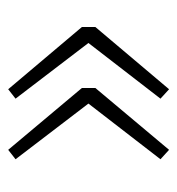

<svg xmlns="http://www.w3.org/2000/svg" viewBox="-2 -512 433 469"><g transform="rotate(90 214.5 -277.5)"><path d="M198 -81 46 -261V-294L198 -474L221 -453L85 -277L221 -99ZM346 -81 195 -261V-294L346 -474L369 -453L233 -277L369 -99Z"/></g></svg>

Font: Noto Sans JP Thin Thin
Style: Regular
Weight: 250
Version: Version 2.004-H2;hotconv 1.0.118;makeotfexe 2.5.65603